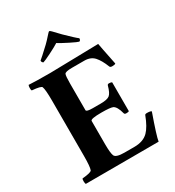

<svg xmlns="http://www.w3.org/2000/svg" viewBox="-201 -967 990 1087"><g transform="rotate(-30 294.0 -423.5)"><path d="M408.2 -712.9Q398.4 -714.8 355.5 -736.3Q312.5 -757.8 291 -771.5Q269.5 -757.8 227.5 -736.8Q185.5 -715.8 173.8 -712.9Q164.1 -717.8 164.1 -729.5Q174.8 -737.3 234.4 -793Q247.1 -804.7 278.3 -839.8Q286.1 -849.6 291 -849.6Q293.9 -849.6 303.7 -839.8Q327.1 -814.5 344.7 -796.9Q399.4 -743.2 418 -729.5Q418 -715.8 408.2 -712.9ZM176.8 -641.6Q200.2 -641.6 338.4 -645Q476.6 -648.4 494.1 -648.4Q495.1 -638.7 522.5 -503.9Q517.6 -499 500 -499Q487.3 -499 484.4 -506.8Q465.8 -554.7 442.9 -580.1Q419.9 -605.5 378.9 -605.5H297.9Q253.9 -605.5 249 -593.8Q244.1 -582 244.1 -534.2V-359.4Q244.1 -348.6 286.1 -348.6H337.9Q380.9 -348.6 396.5 -361.3Q412.1 -374 423.8 -417Q425.8 -424.8 435.5 -424.8Q449.2 -424.8 454.1 -419.9V-232.4Q450.2 -228.5 436.5 -228.5Q424.8 -228.5 422.9 -236.3Q410.2 -286.1 388.7 -295.9Q372.1 -302.7 314.5 -302.7Q244.1 -302.7 244.1 -289.1V-137.7Q244.1 -80.1 252 -60.5Q260.7 -41 315.4 -41H379.9Q438.5 -41 470.7 -73.2Q499 -101.6 523.4 -166Q525.4 -171.9 537.1 -171.9Q560.5 -171.9 566.4 -166Q518.6 -31.2 513.7 2Q75.2 2 37.1 2.9Q34.2 -2 33.7 -15.1Q33.2 -28.3 37.1 -33.2Q94.7 -38.1 99.6 -49.8Q107.4 -69.3 107.4 -141.6V-501Q107.4 -573.2 99.6 -592.8Q95.7 -603.5 37.1 -608.4Q33.2 -613.3 33.7 -626.5Q34.2 -639.6 37.1 -644.5Q81.1 -641.6 176.8 -641.6Z"/></g></svg>

Font: Crimson
Style: Bold
Weight: 700
Version: Version 0.8 ; ttfautohint (v1.00) -l 8 -r 50 -G 200 -x 14 -D